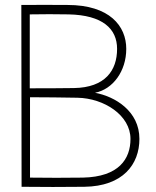

<svg xmlns="http://www.w3.org/2000/svg" viewBox="-20 -753 630 774"><path d="M100 -397V-695C151 -696 207 -696 257 -695C394 -692 452 -637 452 -556C452 -469 404 -400 278 -398C213 -397 158 -397 100 -397ZM66 -733 67 0C151 1 236 1 320 0C476 -2 542 -91 542 -193C542 -305 444 -364 363 -379C435 -393 489 -466 489 -556C489 -648 422 -733 252 -733C190 -733 128 -734 66 -733ZM101 -37V-361C165 -361 228 -360 292 -359C400 -357 506 -288 506 -193C506 -113 460 -40 314 -37C245 -36 170 -36 101 -37Z"/></svg>

Font: Kreadon Extra Light
Style: Regular
Weight: 200
Designer: kohakuno
Foundry: StudioGnu
Version: Version 1.000;Glyphs 3.1.2 (3151)